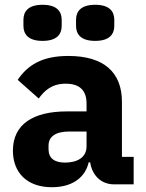

<svg xmlns="http://www.w3.org/2000/svg" viewBox="-20 -771 609 803"><path d="M158 -600C218 -600 238 -628 238 -663V-688C238 -723 218 -751 158 -751C98 -751 78 -723 78 -688V-663C78 -628 98 -600 158 -600ZM378 -600C438 -600 458 -628 458 -663V-688C458 -723 438 -751 378 -751C318 -751 298 -723 298 -688V-663C298 -628 318 -600 378 -600ZM539 0V-115H490V-345C490 -469 414 -537 266 -537C156 -537 96 -499 54 -437L142 -359C165 -391 196 -421 255 -421C317 -421 342 -389 342 -338V-305H259C120 -305 34 -252 34 -141C34 -50 92 12 197 12C277 12 335 -24 351 -92H357C366 -36 404 0 457 0ZM252 -91C208 -91 183 -109 183 -147V-162C183 -200 213 -221 270 -221H342V-159C342 -111 301 -91 252 -91Z"/></svg>

Font: IBM Plex Sans Thai Looped
Style: Bold
Weight: 700
Designer: Mike Abbink, Paul van der Laan, Pieter van Rosmalen, Ben Mitchell, Mark Frömberg
Foundry: Bold Monday
Version: Version 1.1